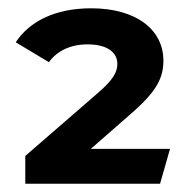

<svg xmlns="http://www.w3.org/2000/svg" viewBox="-20 -770 470 463"><path d="M199 -411 295 -495C360 -551 374 -584 374 -624C374 -698 309 -750 200 -750C111 -750 50 -717 18 -668L98 -620C117 -647 150 -663 191 -663C241 -663 263 -642 263 -616C263 -597 254 -578 214 -544L41 -394V-327H366L390 -411Z"/></svg>

Font: Talent SemiBold
Style: Bold
Weight: 700
Designer: Mike Powis
Version: Version 1.001;hotconv 1.0.109;makeotfexe 2.5.65596